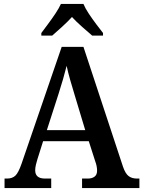

<svg xmlns="http://www.w3.org/2000/svg" viewBox="-20 -951 725 971"><path d="M3 0V-48H16Q42 -48 57.5 -62.5Q73 -77 89 -123L292 -714H402L602 -108Q614 -73 630.5 -60.5Q647 -48 672 -48H685V0H395V-48H425Q445 -48 458 -57.5Q471 -67 471 -88Q471 -99 468.5 -111.5Q466 -124 462 -134L429 -237H198L169 -145Q165 -133 161.5 -117.5Q158 -102 158 -90Q158 -48 207 -48H239V0ZM217 -293H411L358 -469Q346 -508 335 -546.5Q324 -585 317 -618Q309 -586 298.5 -549.5Q288 -513 276 -476ZM189 -784Q203 -803 222.5 -829Q242 -855 260 -882Q278 -909 288 -931H402Q411 -909 429 -882Q447 -855 466.5 -829Q486 -803 501 -784V-771H446Q424 -790 394.5 -816Q365 -842 344 -865Q323 -842 294.5 -816Q266 -790 244 -771H189Z"/></svg>

Font: Noto Serif Bengali SemiCondensed SemiBold
Style: Regular
Weight: 600
Width: 4
Designer: Juan Bruce, Universal Thirst, Indian Type Foundry and the Monotype Design Team.
Foundry: Monotype Imaging Inc.
Version: Version 2.003; ttfautohint (v1.8.4.7-5d5b)